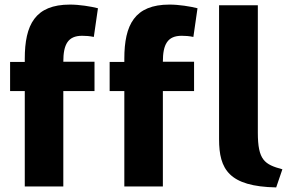

<svg xmlns="http://www.w3.org/2000/svg" viewBox="-20 -803 1271 837"><path d="M1211 -65 1184 14C978 10 935 -65 935 -196V-780H1104V-225C1104 -105 1133 -86 1211 -65ZM458 -406V-533H522V-547C522 -695 567 -783 719 -783C760 -783 810 -775 841 -767L823 -642C804 -646 787 -647 772 -647C710 -647 690 -609 690 -534H826V-406H690V10H522V-406ZM24 -406V-533H88V-547C88 -695 133 -783 285 -783C326 -783 376 -775 407 -767L389 -642C370 -646 353 -647 338 -647C276 -647 256 -609 256 -534H392V-406H256V10H88V-406Z"/></svg>

Font: Repo ExtraBold
Style: Bold
Weight: 700
Designer: Stefan Peev
Foundry: Context Ltd
Version: Version 1.502